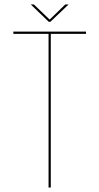

<svg xmlns="http://www.w3.org/2000/svg" viewBox="-20 -842 446 862"><path d="M118 -822H132L203 -754L273 -822H288L206 -744H199ZM208 0H198V-690H40V-700H366V-690H208Z"/></svg>

Font: Bebas Neue Thin
Style: Regular
Weight: 200
Designer: Ryoichi Tsunekawa
Foundry: Ryoichi Tsunekawa
Version: Version 1.003;PS 001.003;hotconv 1.0.70;makeotf.lib2.5.58329